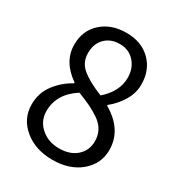

<svg xmlns="http://www.w3.org/2000/svg" viewBox="-179 -859 914 988"><g transform="rotate(30 277.5 -365.5)"><path d="M45 -182Q45 -250 84 -301.5Q123 -353 180 -384V-389Q81 -457 81 -558Q81 -641 138 -692.5Q195 -744 284.5 -744Q374 -744 428.5 -690.5Q483 -637 483 -551Q483 -498 453.5 -451Q424 -404 385 -374V-369Q509 -297 509 -177Q509 -95 445 -41Q381 13 279.5 13Q178 13 111.5 -42Q45 -97 45 -182ZM329 -398Q405 -465 405 -546Q405 -602 371.5 -639.5Q338 -677 284 -677Q230 -677 197 -644Q164 -611 164 -555Q164 -499 206.5 -464.5Q249 -430 329 -398ZM422 -179Q422 -249 362 -290Q330 -311 304.5 -323.5Q279 -336 228 -356Q128 -292 128 -190Q128 -132 171.5 -93.5Q215 -55 279.5 -55Q344 -55 383 -89.5Q422 -124 422 -179Z"/></g></svg>

Font: Swei Fan Sans CJK TC
Style: Regular
Weight: 400
Version: Version 2.130